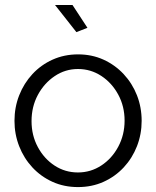

<svg xmlns="http://www.w3.org/2000/svg" viewBox="-20 -751 635 781"><path d="M297.2 10Q240.6 10 193.5 -11.4Q146.4 -32.7 111.6 -70.2Q76.9 -107.7 57.9 -156.4Q38.9 -205.2 38.9 -259.4Q38.9 -314.7 58.1 -363.4Q77.2 -412.1 111.9 -449.6Q146.6 -487.1 194.1 -508.5Q241.6 -529.8 297.6 -529.8Q353.6 -529.8 400.7 -508.5Q447.8 -487.1 482.9 -449.6Q517.9 -412.1 537.1 -363.4Q556.2 -314.7 556.2 -259.4Q556.2 -205.2 537.2 -156.4Q518.2 -107.7 483.4 -70.2Q448.5 -32.7 401.2 -11.4Q353.9 10 297.2 10ZM108.3 -258.2Q108.3 -200.3 133.9 -152.8Q159.5 -105.2 202.1 -77.4Q244.8 -49.5 296.9 -49.5Q349.1 -49.5 392.2 -77.9Q435.4 -106.2 461.1 -154.4Q486.8 -202.6 486.8 -260.4Q486.8 -318.2 461.1 -365.9Q435.4 -413.6 392.3 -442Q349.2 -470.3 297.2 -470.3Q245.4 -470.3 202.5 -441.4Q159.5 -412.5 133.9 -364.7Q108.3 -316.9 108.3 -258.2ZM203.8 -730.7H274.9L335.7 -637.9L290.8 -620.3Z"/></svg>

Font: Raleway Thin
Style: Regular
Weight: 100
Designer: Matt McInerney, Pablo Impallari, Rodrigo Fuenzalida
Foundry: Matt McInerney, Pablo Impallari, Rodrigo Fuenzalida
Version: Version 4.026